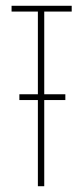

<svg xmlns="http://www.w3.org/2000/svg" viewBox="-20 -644 290 664"><path d="M111 0V-298H47V-318H111V-604H20V-624H228V-604H133V-318H206V-298H133V0Z"/></svg>

Font: Inconsolata UltraCondensed ExtraLight
Style: Regular
Weight: 200
Width: 1
Monospace: yes
Designer: Raph Levien, Cyreal, Brenton Simpson
Foundry: Raph Levien, Cyreal, Google
Version: Version 3.100; ttfautohint (v1.8.4.7-5d5b)